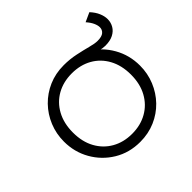

<svg xmlns="http://www.w3.org/2000/svg" viewBox="-153 -737 903 903"><g transform="rotate(-45 298.0 -285.5)"><path d="M293 15Q220.5 15 163.2 -19.8Q106 -54.5 73 -112.5Q40 -170.5 40 -240Q40 -292 59 -338.2Q78 -384.5 112.2 -419.8Q146.5 -455 192.5 -475Q238.5 -495 293 -495Q365.5 -495 422.8 -460.2Q480 -425.5 513 -367.5Q546 -309.5 546 -240Q546 -188 527 -141.8Q508 -95.5 474 -60.2Q440 -25 393.8 -5Q347.5 15 293 15ZM293 -39Q349.5 -39 393 -63.8Q436.5 -88.5 461.2 -133.5Q486 -178.5 486 -240Q486 -301.5 461.2 -346.8Q436.5 -392 393 -416.5Q349.5 -441 293 -441Q236.5 -441 193 -416.5Q149.5 -392 124.8 -346.8Q100 -301.5 100 -240Q100 -178.5 124.8 -133.5Q149.5 -88.5 193 -63.8Q236.5 -39 293 -39ZM497 -421Q479.5 -421 457.5 -427Q435.5 -433 409.8 -441Q384 -449 355 -455Q326 -461 294 -461V-495Q334 -495 371.8 -487Q409.5 -479 439.5 -471Q469.5 -463 487 -463Q515.5 -463 527.8 -473.8Q540 -484.5 540 -501Q540 -514 532.5 -530.5Q525 -547 509 -565L555 -586Q574.5 -565 583.8 -543.2Q593 -521.5 593 -502Q593 -480 582.2 -461.5Q571.5 -443 550.2 -432Q529 -421 497 -421Z"/></g></svg>

Font: Geologica Thin
Style: Regular
Weight: 100
Version: Version 1.010;gftools[0.9.28]